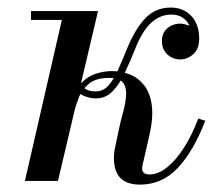

<svg xmlns="http://www.w3.org/2000/svg" viewBox="-20 -490 599 520"><path d="M47.5 0 147.5 -436H64V-460H245.5L137 0ZM359 10Q324 10 306.2 -7.8Q288.5 -25.5 288.5 -63Q288.5 -67 289 -73.8Q289.5 -80.5 290.5 -85L302 -139.5Q306.5 -161.5 313.2 -185.5Q320 -209.5 321.5 -231Q323 -252.5 313.5 -265.8Q304 -279 276 -279Q240.5 -279 221.5 -263.8Q202.5 -248.5 194.2 -227.8Q186 -207 181.5 -190H164.5Q175.5 -236 195 -259Q214.5 -282 237.8 -289.8Q261 -297.5 283.5 -297.5Q309.5 -297.5 332.5 -288Q355.5 -278.5 371.2 -258Q387 -237.5 391.2 -203.8Q395.5 -170 384 -121L366 -42.5Q365 -38.5 365 -34Q365 -17.5 385 -17.5Q408.5 -17.5 432.8 -37Q457 -56.5 478.8 -90.8Q500.5 -125 517 -169L536 -163Q504 -80.5 461.5 -35.2Q419 10 359 10ZM239.5 -223.5Q227 -223.5 214.2 -227.8Q201.5 -232 194.5 -237.5L202 -256.5Q208 -250 217.2 -246.2Q226.5 -242.5 239.5 -242.5Q260 -242.5 274.2 -259Q288.5 -275.5 300.5 -302.5Q312.5 -329.5 325.5 -361.5Q347 -413 374.2 -441.2Q401.5 -469.5 442.5 -469.5Q459.5 -469.5 473.5 -463.8Q487.5 -458 497.8 -447.2Q508 -436.5 513.8 -421Q519.5 -405.5 519.5 -386Q519.5 -357 503.2 -343Q487 -329 468 -329Q455.5 -329 444.2 -334.8Q433 -340.5 425.8 -351.5Q418.5 -362.5 418.5 -379Q418.5 -400.5 433 -413.2Q447.5 -426 469 -426Q477 -426 488.8 -421.8Q500.5 -417.5 509.5 -408.8Q518.5 -400 518.5 -386H499.5Q499.5 -401 495.8 -413Q492 -425 485 -433.2Q478 -441.5 467.8 -446Q457.5 -450.5 444 -450.5Q413.5 -450.5 389.5 -428.5Q365.5 -406.5 346 -357.5Q332.5 -323.5 318 -292.8Q303.5 -262 285 -242.8Q266.5 -223.5 239.5 -223.5Z"/></svg>

Font: Bodoni Moda SC
Style: Italic
Weight: 400
Italic angle: -13°
Designer: Owen Earl
Foundry: indestructible type
Version: Version 2.005